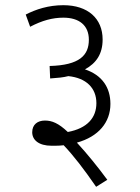

<svg xmlns="http://www.w3.org/2000/svg" viewBox="-20 -652 540 739"><path d="M79 -596 96 -549C142 -573 182 -584 224 -584C284 -584 322 -555 322 -499C322 -439 286 -401 171 -398L173 -350C202 -352 224 -354 243 -359C312 -352 351 -313 351 -255C351 -199 316 -158 241 -144C205 -178 180 -188 153 -188C125 -188 104 -173 104 -143C104 -114 128 -91 179 -91C195 -91 210 -91 225 -93C264 -52 303 -1 350 67L393 40C357 -9 314 -62 276 -103C359 -126 405 -181 405 -252C405 -315 373 -363 307 -385C351 -409 375 -445 375 -500C375 -581 318 -632 224 -632C166 -632 118 -616 79 -596Z"/></svg>

Font: Noto Sans Devanagari UI SemiCondensed Light
Style: Regular
Weight: 300
Width: 4
Designer: Jelle Bosma - Monotype Design Team
Foundry: Monotype Imaging Inc.
Version: Version 2.004